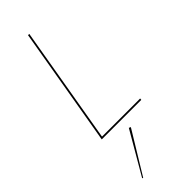

<svg xmlns="http://www.w3.org/2000/svg" viewBox="-326 -727 1068 1068"><g transform="rotate(-45 208.5 -193.0)"><path d="M180 -700 60 0H371L372 -10H72L190 -700ZM212 61 66 312 72 314 223 66Z"/></g></svg>

Font: Jost* 200 Hairline Italic
Style: Italic
Weight: 100
Italic angle: -10°
Version: Version 3.200; ttfautohint (v0.97) -l 8 -r 50 -G 200 -x 14 -